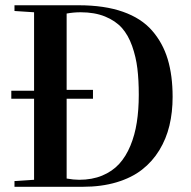

<svg xmlns="http://www.w3.org/2000/svg" viewBox="-20 -717 732 737"><path d="M23.4 -337.9V-368.7H110.8V-669.9L35.6 -674.8V-696.8H281.7Q380.9 -696.8 451.7 -671.9Q522.5 -647 563.7 -599.6Q605 -552.2 623.8 -489.7Q642.6 -427.2 642.6 -345.2Q642.6 -286.1 630.4 -235.1Q618.2 -184.1 591.6 -140.4Q564.9 -96.7 525.1 -65.7Q485.4 -34.7 427.5 -17.3Q369.6 0 297.9 0H35.6V-22L110.8 -26.9V-337.9ZM235.8 -31.7Q262.2 -26.9 283.7 -26.9Q333.5 -26.9 372.3 -43Q411.1 -59.1 437.3 -87.6Q463.4 -116.2 480.5 -157.5Q497.6 -198.7 505.1 -247.1Q512.7 -295.4 512.7 -353Q512.7 -409.7 507.3 -454.1Q502 -498.5 487.1 -540.5Q472.2 -582.5 447.8 -609.9Q423.3 -637.2 383.3 -653.6Q343.3 -669.9 289.6 -669.9Q262.2 -669.9 235.8 -665V-372.1H336.9V-337.9H235.8Z"/></svg>

Font: Vidaloka 
Style: Regular
Weight: 400
Designer: Cyreal (www.cyreal.org)
Foundry: Cyreal (www.cyreal.org)
Version: Version 1.011